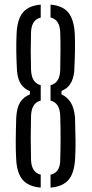

<svg xmlns="http://www.w3.org/2000/svg" viewBox="-20 -826 406 851"><path d="M51.5 -125Q49.5 -159 49.8 -201.2Q50 -243.5 52 -305.5Q54.5 -348 68.8 -371.8Q83 -395.5 112.5 -407.5V-422Q88 -431.5 73.5 -452.5Q59 -473.5 55.5 -509.5Q50 -605 53.5 -675.5Q56 -739.5 81.2 -770.2Q106.5 -801 160.5 -805.5V-748Q119.5 -739 117.5 -682.5Q115 -600 117.5 -518Q119.5 -458 160.5 -448.5V-380Q119.5 -370.5 117.5 -311.5Q115 -214.5 117.5 -118Q119.5 -61 160.5 -52V5.5Q105.5 1 79.8 -29.8Q54 -60.5 51.5 -125ZM204 5.5V-51.5Q247 -61 247 -118Q250 -214.5 247 -311.5Q245 -370.5 204 -380V-448.5Q246 -458.5 247 -518Q247.5 -561.5 248 -600.2Q248.5 -639 247 -682.5Q245 -739.5 204 -748.5V-805.5Q258 -801 283 -770.2Q308 -739.5 311.5 -675.5Q313 -639.5 312.2 -598Q311.5 -556.5 309 -509.5Q305 -473.5 290.8 -452.8Q276.5 -432 252.5 -423V-408Q279.5 -395 294 -371Q308.5 -347 312.5 -305.5Q314.5 -243.5 314.8 -201.2Q315 -159 313 -125Q310 -60.5 284.5 -29.8Q259 1 204 5.5Z"/></svg>

Font: Big Shoulders Stencil Display
Style: Regular
Weight: 400
Designer: Patric King
Foundry: XO Type Co
Version: Version 1.000